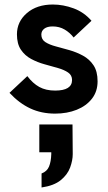

<svg xmlns="http://www.w3.org/2000/svg" viewBox="-20 -497 477 850"><path d="M224 6Q163 6 114 -17Q65 -40 22 -86L101 -160Q125 -128 154 -112Q183 -96 224 -96Q299 -96 299 -143Q299 -164 281.5 -176Q264 -188 236 -196Q208 -204 177 -212.5Q146 -221 118 -236Q90 -251 72.5 -277Q55 -303 55 -345Q55 -401 99 -439Q143 -477 214 -477Q260 -477 306 -460Q352 -443 385 -405L306 -331Q290 -352 266.5 -366Q243 -380 213 -380Q189 -380 176 -370Q163 -360 163 -344Q163 -322 181 -310.5Q199 -299 227.5 -291.5Q256 -284 287.5 -275Q319 -266 347.5 -250.5Q376 -235 394 -208Q412 -181 412 -137Q412 -92 387 -60Q362 -28 319.5 -11Q277 6 224 6ZM164 271Q188 262 197 240.5Q206 219 207 185V177H154V54H301L302 185Q302 213 290.5 244.5Q279 276 249 300.5Q219 325 164 333Z"/></svg>

Font: Lil Grotesk Bold
Style: Regular
Weight: 700
Designer: Bastien Sozeau
Foundry: NBR — Bastien Sozeau
Version: Version 4.002; ttfautohint (v1.8.4.7-5d5b)